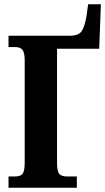

<svg xmlns="http://www.w3.org/2000/svg" viewBox="-20 -882 494 902"><path d="M20 0H341V-53H294Q270 -53 259 -64.5Q248 -76 248 -114V-653H446L454 -862H394L386 -804Q378 -758 364 -736Q350 -714 306 -714H20V-661H50Q76 -661 86 -647.5Q96 -634 96 -599V-118Q96 -78 86 -65.5Q76 -53 51 -53H20Z"/></svg>

Font: Noto Serif ExtraCondensed Extra
Style: Regular
Weight: 800
Width: 3
Designer: Monotype Design Team
Foundry: Monotype Imaging Inc.
Version: Version 1.002